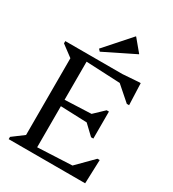

<svg xmlns="http://www.w3.org/2000/svg" viewBox="-218 -1050 1056 1170"><g transform="rotate(30 309.5 -465.0)"><path d="M30 0V-16L109 -75V-615L30 -674V-690H205V0ZM187 0V-43L528 -59V0ZM433 0V-41L558 -167H574L568 0ZM443 -324 178 -334V-377L443 -388ZM459 -261 379 -337V-375L459 -451H475V-261ZM528 -631 187 -647V-690H528ZM546 -546 432 -646V-690L545 -698H556L562 -546ZM244 -739 231 -753 388 -930H390L459 -847V-845Z"/></g></svg>

Font: Platypi Light Light
Style: Regular
Weight: 300
Version: Version 1.200